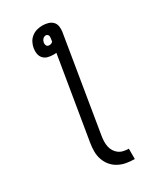

<svg xmlns="http://www.w3.org/2000/svg" viewBox="-231 -824 963 1127"><g transform="rotate(-30 250.0 -260.0)"><path d="M334 215Q305 215 277.5 210Q250 205 226 192Q202 179 185 158.5Q168 138 159 112Q150 86 150 57.5Q150 29 155 0L247 -555Q240 -554 235 -554Q230 -554 225 -554Q206 -554 188.5 -559Q171 -564 159.5 -577Q148 -590 145 -608Q142 -626 145 -644Q148 -663 157 -681Q166 -699 182.5 -712Q199 -725 218 -730Q237 -735 255 -735Q274 -735 292.5 -730Q311 -725 323.5 -712.5Q336 -700 339 -681.5Q342 -663 339 -644L233 0Q230 18 229.5 36Q229 54 232.5 71Q236 88 245 102.5Q254 117 267.5 127Q281 137 298.5 141Q316 145 334 145ZM235 -614Q241 -614 247 -616.5Q253 -619 258 -624L261 -644Q262 -650 262 -655Q262 -660 260 -664.5Q258 -669 253.5 -672Q249 -675 244 -675Q238 -675 233 -672.5Q228 -670 223.5 -665.5Q219 -661 216.5 -655.5Q214 -650 213 -644Q212 -639 213 -633Q214 -627 216.5 -622.5Q219 -618 224 -616Q229 -614 235 -614Z"/></g></svg>

Font: Iosevka Custom
Style: Italic
Weight: 400
Italic angle: -9°
Monospace: yes
Designer: Belleve Invis
Foundry: Belleve Invis
Version: Version 30.3.3; ttfautohint (v1.8.3)